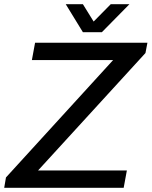

<svg xmlns="http://www.w3.org/2000/svg" viewBox="-37 -888 717 908"><path d="M575.2 -868.2 444.8 -735.8H355L273.9 -868.2H355L405.8 -786.1L486.8 -868.2ZM-17.1 0 -8.8 -48.8 498 -604H113.8L128.9 -686H660.2L650.9 -637.2L143.1 -82H563L547.9 0Z"/></svg>

Font: Archivo
Style: Italic
Weight: 400
Italic angle: -10°
Designer: Hector Gatti
Foundry: Omnibus-Type
Version: Version 2.001